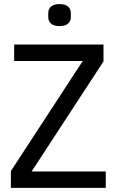

<svg xmlns="http://www.w3.org/2000/svg" viewBox="-20 -915 568 935"><path d="M495 0H33V-82L383 -618H49V-698H484V-616L134 -80H495ZM270 -788Q242 -788 228.5 -800Q215 -812 215 -832V-851Q215 -871 228.5 -883Q242 -895 270 -895Q298 -895 311.5 -883Q325 -871 325 -851V-832Q325 -812 311.5 -800Q298 -788 270 -788Z"/></svg>

Font: IBM Plex Sans Cond Text
Style: Regular
Weight: 450
Width: 3
Designer: Mike Abbink, Paul van der Laan, Pieter van Rosmalen
Foundry: Bold Monday
Version: Version 1.3